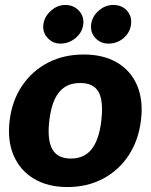

<svg xmlns="http://www.w3.org/2000/svg" viewBox="-20 -747 608 775"><path d="M318 -527Q397 -527 452.5 -494.5Q508 -462 533.5 -402Q559 -342 549 -261Q539 -180 499 -119.5Q459 -59 395.5 -25.5Q332 8 252 8Q173 8 117 -25.5Q61 -59 35 -119.5Q9 -180 19 -261Q29 -342 70 -402Q111 -462 174.5 -494.5Q238 -527 318 -527ZM266 -107Q320 -107 350 -145Q380 -183 389 -260Q395 -312 388.5 -345.5Q382 -379 361 -395.5Q340 -412 304 -412Q267 -412 241.5 -395.5Q216 -379 200.5 -345.5Q185 -312 179 -260Q170 -183 191 -145Q212 -107 266 -107ZM316 -648Q312 -616 285 -593.5Q258 -571 224 -571Q193 -571 172 -594Q151 -617 155 -648Q159 -680 185.5 -703.5Q212 -727 243 -727Q277 -727 298.5 -704Q320 -681 316 -648ZM509 -649Q505 -616 479 -593.5Q453 -571 418 -571Q386 -571 365 -593.5Q344 -616 348 -649Q352 -681 378.5 -704Q405 -727 437 -727Q472 -727 492.5 -704Q513 -681 509 -649Z"/></svg>

Font: Aleo Black
Style: Italic
Weight: 900
Italic angle: -7°
Designer: Alessio Laiso
Foundry: Alessio Laiso
Version: Version 2.001;gftools[0.9.29]